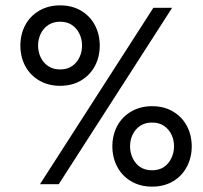

<svg xmlns="http://www.w3.org/2000/svg" viewBox="-20 -708 758 716"><path d="M56 -538Q56 -496 74 -462Q92 -428 126 -408Q160 -388 204 -388Q249 -388 282.5 -408Q316 -428 334 -462Q352 -496 352 -538Q352 -580 334 -614Q316 -648 282.5 -668Q249 -688 204 -688Q160 -688 126 -668Q92 -648 74 -614Q56 -580 56 -538ZM122 -538Q122 -562 132 -582.5Q142 -603 160.5 -615Q179 -627 204 -627Q230 -627 248 -615Q266 -603 276 -582.5Q286 -562 286 -538Q286 -514 276 -493.5Q266 -473 248 -461Q230 -449 204 -449Q179 -449 160.5 -461Q142 -473 132 -493.5Q122 -514 122 -538ZM399 -162Q399 -121 417 -86.5Q435 -52 469 -32Q503 -12 547 -12Q592 -12 625.5 -32Q659 -52 677 -86.5Q695 -121 695 -162Q695 -204 677 -238Q659 -272 625.5 -292Q592 -312 547 -312Q503 -312 469 -292Q435 -272 417 -238Q399 -204 399 -162ZM465 -162Q465 -187 475 -207Q485 -227 503 -239Q521 -251 547 -251Q573 -251 591 -239Q609 -227 619 -207Q629 -187 629 -162Q629 -139 619 -118Q609 -97 591 -85Q573 -73 547 -73Q521 -73 503 -85Q485 -97 475 -118Q465 -139 465 -162ZM552 -679 129 -21H199L622 -679Z"/></svg>

Font: SpinnyJost Regular
Style: Regular
Weight: 400
Version: Version 3.710